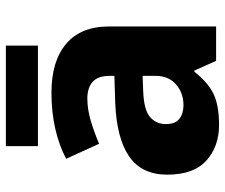

<svg xmlns="http://www.w3.org/2000/svg" viewBox="-76 -679 765 653"><g transform="rotate(-90 306.5 -352.5)"><path d="M318 -560Q425 -560 484 -510Q543 -460 543 -364V0H426L393 -74H389Q354 -29 315 -9.5Q276 10 208 10Q135 10 87 -33Q39 -76 39 -166Q39 -253 100.5 -295.5Q162 -338 281 -343L375 -346V-362Q375 -402 354.5 -420Q334 -438 298 -438Q262 -438 223 -426.5Q184 -415 144 -398L93 -510Q138 -534 195 -547Q252 -560 318 -560ZM324 -248Q261 -246 236 -225.5Q211 -205 211 -170Q211 -139 229 -125Q247 -111 275 -111Q317 -111 346 -136.5Q375 -162 375 -206V-250ZM478 -715V-606H136V-715Z"/></g></svg>

Font: Noto Sans Kannada ExtraBold
Style: Regular
Weight: 800
Designer: Jelle Bosma - Monotype Design Team
Foundry: Monotype Imaging Inc.
Version: Version 2.005; ttfautohint (v1.8.4.7-5d5b)